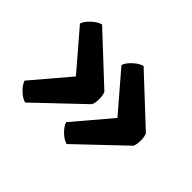

<svg xmlns="http://www.w3.org/2000/svg" viewBox="-100 -642 775 775"><g transform="rotate(45 287.0 -255.0)"><path d="M174.5 -253.5 35 -416Q39 -428.5 49.8 -441Q60.5 -453.5 74 -463.2Q87.5 -473 101 -476.5L299.5 -291Q306 -277 306 -255.5Q306 -234 299.5 -220L104 -34Q84.5 -39.5 65.5 -57.8Q46.5 -76 40 -95ZM411.5 -253.5 272 -416Q276 -428.5 286.8 -441Q297.5 -453.5 311 -463.2Q324.5 -473 338 -476.5L536.5 -291Q543 -277 543 -255.5Q543 -234 536.5 -220L341 -34Q321.5 -39.5 302.5 -57.8Q283.5 -76 277 -95Z"/></g></svg>

Font: Signika Medium
Style: Regular
Weight: 500
Designer: Anna Giedry
Foundry: Anna Giedry
Version: Version 2.000